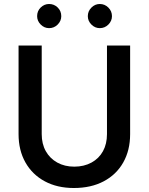

<svg xmlns="http://www.w3.org/2000/svg" viewBox="-20 -928 745 962"><path d="M350 14Q267 14 204.5 -19.5Q142 -53 107.5 -114Q73 -175 73 -256V-700H189V-256Q189 -207 209.5 -170.5Q230 -134 267 -113.5Q304 -93 352 -93Q401 -93 438.5 -113.5Q476 -134 496 -170.5Q516 -207 516 -256V-700H632V-256Q632 -175 597.5 -114Q563 -53 499.5 -19.5Q436 14 350 14ZM480 -787Q456 -787 438 -805Q420 -823 420 -847Q420 -872 438 -890Q456 -908 480 -908Q505 -908 523 -890Q541 -872 541 -847Q541 -823 523 -805Q505 -787 480 -787ZM226 -787Q202 -787 184 -805Q166 -823 166 -847Q166 -873 184 -890.5Q202 -908 226 -908Q251 -908 269 -890.5Q287 -873 287 -847Q287 -823 269 -805Q251 -787 226 -787Z"/></svg>

Font: Figtree Light SemiBold
Style: Regular
Weight: 600
Version: Version 2.002